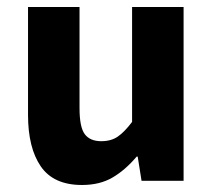

<svg xmlns="http://www.w3.org/2000/svg" viewBox="-20 -516 608 548"><path d="M214 12Q133 12 96.5 -41Q60 -94 60 -188V-496H207V-207Q207 -153 222 -133Q237 -113 269 -113Q297 -113 316 -126Q335 -139 357 -168V-496H504V0H384L373 -69H370Q338 -31 301.5 -9.5Q265 12 214 12Z"/></svg>

Font: TypoPRO Source Sans Pro
Style: Bold
Weight: 700
Designer: Paul D. Hunt
Foundry: Adobe Systems Incorporated
Version: Version 2.020;PS 2.000;hotconv 1.0.86;makeotf.lib2.5.63406